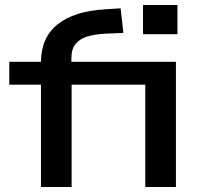

<svg xmlns="http://www.w3.org/2000/svg" viewBox="-20 -744 822 764"><path d="M143 0V-407H17V-498H169L143 -469V-496Q143 -594 209 -647Q275 -700 400 -707L460 -711L471 -613L399 -610Q359 -608 328.5 -599Q298 -590 281 -569.5Q264 -549 264 -511V-471L220 -498H680V0H558V-407H265V0ZM549 -608V-724H686V-608Z"/></svg>

Font: Nunito Sans 7pt Expanded SemiBold
Style: Regular
Weight: 600
Width: 7
Designer: Vernon Adams
Foundry: Vernon Adams
Version: Version 3.101;gftools[0.9.27]